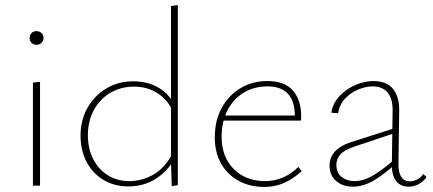

<svg xmlns="http://www.w3.org/2000/svg" viewBox="-20 -733 1708 758"><path d="M110 0V-407L138 -410V0ZM124 -556Q112 -556 104.5 -564Q97 -572 97 -583Q97 -595 104.5 -602.5Q112 -610 124 -610Q136 -610 144 -602.5Q152 -595 152 -583Q152 -572 144 -564Q136 -556 124 -556Z M487 3Q431 3 388 -23Q345 -49 321.5 -94.5Q298 -140 298 -197Q298 -259 325.5 -307.5Q353 -356 400 -384Q447 -412 507 -412Q542 -412 572.5 -402Q603 -392 628 -371.5Q653 -351 669 -319L659 -302Q635 -346 596.5 -368.5Q558 -391 509 -391Q457 -391 415.5 -366.5Q374 -342 350.5 -298.5Q327 -255 327 -199Q327 -147 347.5 -106Q368 -65 405 -41.5Q442 -18 491 -18Q537 -18 581 -41Q625 -64 657 -119L671 -108Q649 -71 621 -46.5Q593 -22 559.5 -9.5Q526 3 487 3ZM658 2 655 -97V-709L682 -713V-2Z M1024 5Q966 5 921.5 -19.5Q877 -44 852.5 -88Q828 -132 828 -190Q828 -258 855.5 -307.5Q883 -357 929.5 -385Q976 -413 1036 -413Q1104 -413 1136.5 -375.5Q1169 -338 1169 -274Q1169 -270 1169 -265.5Q1169 -261 1168 -257H1144V-274Q1144 -334 1116.5 -363Q1089 -392 1036 -392Q983 -392 942 -367Q901 -342 878 -297.5Q855 -253 855 -193Q855 -114 902.5 -66Q950 -18 1027 -18Q1061 -18 1094 -31Q1127 -44 1158 -74L1171 -57Q1146 -35 1121.5 -21Q1097 -7 1073 -1Q1049 5 1024 5ZM852 -257 857 -277H1162V-257Z M1593 4Q1561 4 1543.5 -19Q1526 -42 1527 -87L1530 -293Q1531 -327 1521.5 -349Q1512 -371 1494 -381.5Q1476 -392 1452 -392Q1425 -392 1395 -380Q1365 -368 1342.5 -344Q1320 -320 1315 -286L1288 -288Q1292 -316 1308.5 -339Q1325 -362 1349 -378.5Q1373 -395 1400.5 -404Q1428 -413 1455 -413Q1506 -413 1531.5 -382Q1557 -351 1556 -295L1553 -84Q1553 -51 1564.5 -34Q1576 -17 1598 -17Q1612 -17 1626.5 -24Q1641 -31 1651 -46L1664 -34Q1651 -16 1633 -6Q1615 4 1593 4ZM1372 4Q1333 4 1307 -18.5Q1281 -41 1281 -79Q1281 -100 1290 -117.5Q1299 -135 1319 -149.5Q1339 -164 1373 -174L1541 -228L1546 -210L1381 -155Q1337 -140 1322.5 -122Q1308 -104 1308 -82Q1308 -50 1329 -34Q1350 -18 1379 -18Q1415 -18 1453 -40.5Q1491 -63 1537 -103L1543 -87Q1502 -49 1459 -22.5Q1416 4 1372 4Z"/></svg>

Font: Ysabeau Office Thin
Style: Regular
Weight: 250
Designer: Christian Thalmann (Catharsis Fonts)
Version: Version 2.001;gftools[0.9.30]; featfreeze: tnum,lnum,ss02